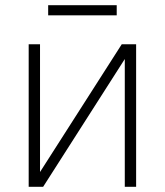

<svg xmlns="http://www.w3.org/2000/svg" viewBox="-20 -715 631 735"><path d="M133.2 -56.5 446 -545.5H501.1V0H457.7V-489L145.2 0H89.8V-545.5H133.2ZM426.8 -695V-656.2H164.4V-695Z"/></svg>

Font: Inter Extra Light BETA
Style: Regular
Weight: 200
Designer: Rasmus Andersson
Foundry: rsms
Version: Version 3.011;git-f93a4a705